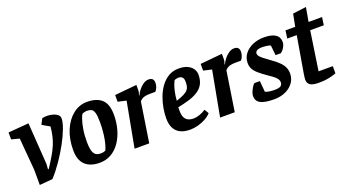

<svg xmlns="http://www.w3.org/2000/svg" viewBox="-54 -1126 2943 1633"><g transform="rotate(-20 1417.5 -309.5)"><path d="M93.8 14.2V-122.2L68.9 -414.8L-2.9 -433.8V-496.3L182.8 -511.7L208.3 -136L205.1 -87.2H211.9Q249 -143.7 273.9 -186.6Q298.8 -229.6 313.6 -265.8Q328.4 -301.9 336.9 -339.2Q345.4 -376.4 349.9 -422.2L281.7 -461.8L308.2 -512.6Q329.5 -517.9 355.7 -517.3Q381.8 -516.6 406.1 -509.5Q430.3 -502.4 446.2 -488.9Q462 -475.5 462 -455.3Q462 -420.7 441.2 -365Q420.3 -309.3 384.8 -243.8Q349.3 -178.3 304.8 -113.6Q260.3 -48.9 212.3 3.7Z M639.1 11.4Q555.2 11.4 508.6 -32.1Q461.9 -75.6 461.9 -166.2Q461.9 -267 495 -345.3Q528.1 -423.5 584.9 -468.3Q641.6 -513 711.6 -513Q798.2 -513 844.6 -471.1Q891 -429.3 891 -331.3Q891 -264.5 874.4 -203Q857.7 -141.6 825.3 -93.2Q793 -44.8 746.1 -16.7Q699.2 11.4 639.1 11.4ZM671 -60.7Q688 -60.7 699 -63.2Q709.9 -65.7 718 -71Q725.6 -87.4 732.7 -110.3Q739.9 -133.2 745.4 -163.3Q751 -193.5 754.4 -231.1Q757.9 -268.7 757.9 -313.8Q757.9 -371.2 749.6 -398.5Q741.3 -425.9 725.6 -433.7Q709.8 -441.5 686.1 -441.5Q673.6 -441.5 659.5 -437.7Q645.4 -433.8 640.7 -429.3Q635.8 -422.9 624.6 -391.4Q613.3 -359.8 604.3 -309.1Q595.3 -258.4 595.3 -192.9Q595.3 -149.4 602.1 -119.8Q608.9 -90.2 625.3 -75.5Q641.7 -60.7 671 -60.7Z M957 0 1033.2 -407.8 957.9 -424.8V-485.6L1156.9 -504.6V-457Q1156.9 -446.4 1153.9 -434Q1150.9 -421.6 1146.9 -412H1150.9Q1159.9 -433 1178 -456.5Q1196.1 -480 1220.1 -496.5Q1244.2 -513 1267.7 -513Q1293.5 -513 1304.7 -501.1Q1315.8 -489.1 1315.8 -465.7Q1315.8 -446.6 1307.8 -425.6Q1299.8 -404.5 1288.1 -394.2H1243Q1214.5 -394.2 1196.3 -390.3Q1178.1 -386.3 1166.7 -378.8Q1155.3 -371.3 1145.3 -360.7L1089.7 0Z M1458.9 9.8Q1405.7 9.8 1370.1 -8Q1334.4 -25.9 1316.2 -61.4Q1297.9 -97 1297.9 -150.1Q1297.9 -193.4 1306.4 -242.6Q1314.9 -291.8 1333.2 -339.8Q1351.5 -387.8 1380.6 -426.9Q1409.6 -466 1449.5 -489.5Q1489.3 -513 1542.1 -513Q1589.7 -513 1621.1 -497.9Q1652.5 -482.8 1668 -458.4Q1683.5 -434.1 1683.5 -406.2Q1683.5 -355.1 1663.9 -320.3Q1644.2 -285.6 1608.6 -263.9Q1573 -242.1 1526.8 -228.5Q1480.6 -214.8 1426.8 -204V-169Q1426.8 -133.1 1437.8 -111.2Q1448.8 -89.3 1469.4 -79.4Q1490 -69.6 1517.8 -69.6Q1543.2 -69.6 1572.7 -79.9Q1602.2 -90.3 1629.5 -107.6L1652.3 -68.8Q1632.3 -46 1600 -28.1Q1567.6 -10.2 1530.7 -0.2Q1493.7 9.8 1458.9 9.8ZM1433.7 -260.3Q1477.4 -274.3 1503.2 -287.6Q1528.9 -300.8 1541 -315.4Q1553.1 -329.9 1556.6 -347.7Q1560.1 -365.5 1560.1 -388.3Q1560.1 -407.2 1554.6 -418.4Q1549 -429.5 1539.3 -434.9Q1529.6 -440.3 1515.1 -440.3Q1501.8 -440.3 1490.8 -437.2Q1479.8 -434.1 1475.6 -430.8Q1470.4 -421.9 1461.5 -398.4Q1452.7 -375 1444.9 -339.9Q1437.1 -304.8 1433.7 -260.3Z M1731 0 1807.2 -407.8 1731.9 -424.8V-485.6L1930.9 -504.6V-457Q1930.9 -446.4 1927.9 -434Q1924.9 -421.6 1920.9 -412H1924.9Q1933.9 -433 1952 -456.5Q1970.1 -480 1994.1 -496.5Q2018.2 -513 2041.7 -513Q2067.5 -513 2078.7 -501.1Q2089.8 -489.1 2089.8 -465.7Q2089.8 -446.6 2081.8 -425.6Q2073.8 -404.5 2062.1 -394.2H2017Q1988.5 -394.2 1970.3 -390.3Q1952.1 -386.3 1940.7 -378.8Q1929.3 -371.3 1919.3 -360.7L1863.7 0Z M2217.7 11.4Q2133.3 11.4 2095 -9.3Q2056.6 -29.9 2056.6 -75.9Q2056.6 -92.6 2066.6 -116.2Q2076.6 -139.8 2089 -157.9Q2101.5 -176 2109.1 -176H2155L2163.8 -77.2Q2170.5 -71.6 2194.6 -67Q2218.6 -62.4 2247 -62.4Q2289.9 -62.4 2304.4 -74.1Q2319 -85.7 2319 -106.4Q2319 -119.5 2312.4 -131.6Q2305.9 -143.6 2289.1 -158.7Q2272.2 -173.7 2239.6 -195.2Q2189.1 -229.7 2160.6 -255.1Q2132.1 -280.5 2120.8 -303.9Q2109.6 -327.4 2109.6 -355.3Q2109.6 -400.7 2135.9 -436.4Q2162.3 -472.1 2208.5 -492.9Q2254.8 -513.8 2314.1 -513.8Q2382.2 -513.8 2416.9 -490.7Q2451.6 -467.6 2451.6 -422.3Q2451.6 -400.9 2437.2 -375.7Q2422.9 -350.5 2402.9 -337.8H2356.1L2346.6 -428.4Q2333.4 -434.2 2312 -437.2Q2290.6 -440.2 2270.3 -440.2Q2238.5 -440.2 2223.3 -430.7Q2208.2 -421.2 2208.2 -404.3Q2208.2 -393.7 2216.9 -381.7Q2225.6 -369.7 2246.9 -353Q2268.2 -336.2 2305 -310Q2349 -279.2 2373.5 -253.8Q2398 -228.4 2408.5 -203.3Q2419 -178.3 2419 -149Q2419 -102.9 2393 -66.7Q2366.9 -30.4 2321.7 -9.5Q2276.4 11.4 2217.7 11.4Z M2625.3 9.3Q2568.8 9.3 2545 -6.2Q2521.3 -21.7 2521.3 -55.7Q2521.3 -63.7 2523.3 -77.2Q2525.3 -90.7 2526.3 -100.7L2583.5 -436.1H2497.7L2507.3 -507H2595.3L2617.2 -618.8L2738.6 -634.3L2716.4 -507H2838.4L2828.3 -436.1H2705.3L2652.6 -83.2H2781.4V-18.8Q2778.4 -17.6 2757.9 -10.3Q2737.4 -3.1 2703.5 3.1Q2669.6 9.3 2625.3 9.3Z"/></g></svg>

Font: Faustina Light
Style: Italic
Weight: 300
Italic angle: -8°
Designer: Alfonso Garcia
Foundry: http://www.omnibus-type.com
Version: Version 1.200